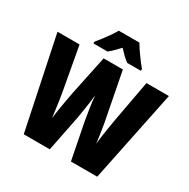

<svg xmlns="http://www.w3.org/2000/svg" viewBox="-200 -1112 1279 1297"><g transform="rotate(30 439.5 -463.5)"><path d="M874 -714 727 0H522L467 -280Q460 -317 452 -370.5Q444 -424 440 -469Q438 -443 433 -408Q428 -373 422.5 -339Q417 -305 413 -281L357 0H154L5 -714H177L236 -389Q240 -367 245.5 -331.5Q251 -296 256 -258Q261 -220 265 -189Q269 -227 276 -269.5Q283 -312 290 -350.5Q297 -389 302 -414L365 -714H515L573 -414Q579 -387 586 -347.5Q593 -308 599.5 -266Q606 -224 610 -189Q612 -216 617 -251Q622 -286 628 -322.5Q634 -359 639 -388L699 -714ZM521 -927Q540 -894 568 -855Q596 -816 625 -781V-767H518Q500 -780 481 -798Q462 -816 440 -840Q417 -815 398.5 -797Q380 -779 364 -767H255V-781Q270 -798 290.5 -825Q311 -852 330.5 -880Q350 -908 360 -927Z"/></g></svg>

Font: Noto Sans Telugu Condensed Black
Style: Regular
Weight: 900
Width: 3
Designer: Jelle Bosma - Monotype Design Team
Foundry: Monotype Imaging Inc.
Version: Version 2.005; ttfautohint (v1.8.4.7-5d5b)